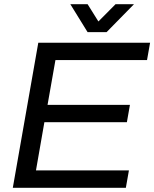

<svg xmlns="http://www.w3.org/2000/svg" viewBox="-20 -888 730 908"><path d="M40.6 0 161.1 -686H689.8L675.3 -603.9H242.2L204.9 -392.2H594.5L580.1 -310.2H189.9L150.1 -82.1H589.7L575.2 0ZM613.5 -868 484 -736H394.2L312.7 -868H394.4L462.6 -758.9L418.5 -759.4L526.3 -868Z"/></svg>

Font: Archivo Variable SemiBold
Style: Italic
Weight: 600
Italic angle: -10°
Designer: Hector Gatti
Foundry: Omnibus-Type
Version: Version 2.001